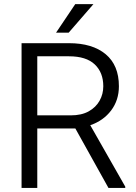

<svg xmlns="http://www.w3.org/2000/svg" viewBox="-20 -923 666 943"><path d="M512.7 0 350.1 -292H163.1V0H85.9V-710.9H318.8Q434.1 -710.9 499 -656.7Q564 -602.5 564 -499.5Q564 -431.2 525.9 -380.6Q487.8 -330.1 423.3 -308.1L595.2 -6.3V0ZM318.8 -646.5H163.1V-356.4H327.1Q380.4 -356.4 415.8 -376.2Q451.2 -396 469.2 -428.5Q487.3 -460.9 487.3 -499.5Q487.3 -566.9 445.3 -606.7Q403.3 -646.5 318.8 -646.5ZM255.4 -762.7 349.6 -902.8H439L317.4 -762.7Z"/></svg>

Font: Vazirmatn RD FD Light
Style: Regular
Weight: 300
Designer: Saber Rastikerdar
Foundry: Saber Rastikerdar
Version: Version 33.003